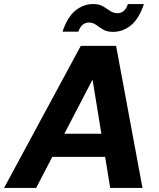

<svg xmlns="http://www.w3.org/2000/svg" viewBox="-45 -926 785 946"><path d="M-25 0 353 -700H527L657 0H498L411 -534L133 0ZM106 -153 165 -267H543L560 -153ZM263 -770Q287 -842 326.5 -874Q366 -906 415 -906Q444 -906 463 -894.5Q482 -883 498 -872Q514 -861 534 -861Q551 -861 564.5 -872Q578 -883 585 -906H664Q640 -834 600.5 -801.5Q561 -769 512 -769Q482 -769 463 -780.5Q444 -792 428.5 -803.5Q413 -815 393 -815Q376 -815 362.5 -804Q349 -793 341 -770Z"/></svg>

Font: DM Sans 24pt Black
Style: Italic
Weight: 900
Italic angle: -10°
Designer: Colophon Foundry, Jonny Pinhorn
Foundry: Colophon Foundry
Version: Version 4.004;gftools[0.9.30]